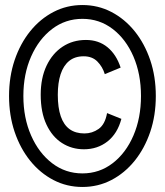

<svg xmlns="http://www.w3.org/2000/svg" viewBox="-20 -732 656 764"><path d="M308 12Q246 12 193 -15.5Q140 -43 100.2 -92.2Q60.5 -141.5 38.2 -207.2Q16 -273 16 -350Q16 -427 38.2 -492.8Q60.5 -558.5 100.2 -607.8Q140 -657 193 -684.5Q246 -712 308 -712Q370 -712 423 -684.5Q476 -657 515.8 -607.8Q555.5 -558.5 577.8 -492.8Q600 -427 600 -350Q600 -273 577.8 -207.2Q555.5 -141.5 515.8 -92.2Q476 -43 423 -15.5Q370 12 308 12ZM308 -42Q375.5 -42 428.2 -82.5Q481 -123 511 -192.8Q541 -262.5 541 -350Q541 -437.5 511 -507Q481 -576.5 428.2 -616.8Q375.5 -657 308 -657Q240.5 -657 187.5 -616.8Q134.5 -576.5 103.8 -507Q73 -437.5 73 -350Q73 -262.5 103.8 -192.8Q134.5 -123 187.5 -82.5Q240.5 -42 308 -42ZM314 -138Q265.5 -138 226.5 -163Q187.5 -188 164.8 -236.5Q142 -285 142 -355Q142 -421.5 165.2 -470.5Q188.5 -519.5 229 -546.2Q269.5 -573 322 -573Q372.5 -573 407.8 -544Q443 -515 460 -463L397 -437Q388 -466.5 367.5 -487.2Q347 -508 313 -508Q278 -508 255.2 -489.5Q232.5 -471 221.2 -436.8Q210 -402.5 210 -355Q210 -303.5 221.8 -269.2Q233.5 -235 257 -218Q280.5 -201 316 -201Q347 -201 372.5 -219Q398 -237 406 -282L463 -259Q447.5 -200.5 407.8 -169.2Q368 -138 314 -138Z"/></svg>

Font: Overpass Mono Light
Style: Regular
Weight: 300
Monospace: yes
Designer: Delve Withrington, Dave Bailey
Foundry: Delve Fonts LLC
Version: Version 4.000